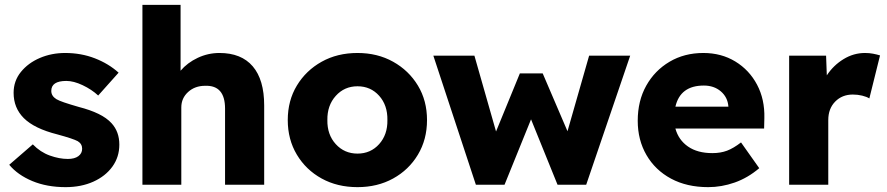

<svg xmlns="http://www.w3.org/2000/svg" viewBox="-20 -760 3651 790"><path d="M250 10Q173 10 113 -15Q53 -40 18 -82L115 -166Q146 -134 185 -120Q224 -106 259 -106Q287 -106 302.5 -117.5Q318 -129 318 -148Q318 -168 300 -179Q282 -189 216 -207Q121 -231 78 -274Q36 -316 36 -378Q36 -427 66 -464Q96 -501 144 -521.5Q192 -542 248 -542Q314 -542 370.5 -520Q427 -498 468 -461L384 -367Q357 -392 320 -409.5Q283 -427 253 -427Q191 -427 191 -386Q191 -365 212 -352Q222 -346 244 -338.5Q266 -331 304 -320Q351 -308 385 -291.5Q419 -275 439 -253Q471 -218 471 -165Q471 -114 442.5 -74.5Q414 -35 364 -12.5Q314 10 250 10Z M566 0V-740H723V-469Q751 -502 793.5 -522Q836 -542 883 -542Q973 -542 1020 -487Q1067 -432 1067 -326V0H906V-313Q906 -410 824 -407Q782 -407 754 -381.5Q726 -356 726 -318V0Z M1451 10Q1368 10 1303.5 -25.5Q1239 -61 1201.5 -123.5Q1164 -186 1164 -266Q1164 -346 1201.5 -408Q1239 -470 1303.5 -506Q1368 -542 1451 -542Q1533 -542 1597.5 -506Q1662 -470 1699.5 -408Q1737 -346 1737 -266Q1737 -186 1699.5 -123.5Q1662 -61 1597.5 -25.5Q1533 10 1451 10ZM1451 -128Q1505 -128 1540 -167Q1575 -206 1574 -266Q1575 -327 1540 -366Q1505 -405 1451 -405Q1397 -405 1361.5 -365.5Q1326 -326 1327 -266Q1326 -206 1361.5 -167Q1397 -128 1451 -128Z M1938 0 1763 -531H1932L2021 -219L2119 -458H2213L2315 -220L2404 -531H2573L2392 0H2274L2165 -269L2056 0Z M2894 10Q2806 10 2741 -25Q2676 -60 2640 -122Q2604 -184 2604 -263Q2604 -345 2639 -407.5Q2674 -470 2735 -506Q2796 -542 2874 -542Q2948 -542 3005.5 -507Q3063 -472 3095 -411.5Q3127 -351 3125 -274L3124 -231H2759Q2772 -184 2811 -157Q2850 -130 2911 -130Q2945 -130 2971.5 -140Q2998 -150 3029 -174L3104 -68Q3057 -28 3003 -9Q2949 10 2894 10ZM2876 -408Q2779 -408 2759 -321H2977V-322Q2974 -360 2946 -384Q2918 -408 2876 -408Z M3227 0V-531H3379L3382 -450Q3409 -491 3450.5 -516.5Q3492 -542 3539 -542Q3557 -542 3572.5 -539Q3588 -536 3601 -532L3557 -355Q3546 -362 3527.5 -366.5Q3509 -371 3489 -371Q3445 -371 3416.5 -342Q3388 -313 3388 -266V0Z"/></svg>

Font: Lexend
Style: Bold
Weight: 700
Designer: Bonnie Shaver-Troup, Thomas Jockin
Foundry: Lexend
Version: Version 1.007; ttfautohint (v1.8.3)